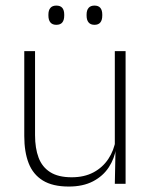

<svg xmlns="http://www.w3.org/2000/svg" viewBox="-20 -674 556 704"><path d="M108.5 -486.5V-178.5Q108.5 -130.5 121.5 -96Q134.5 -61.5 164 -42.8Q193.5 -24 243 -24Q289 -24 322.8 -42Q356.5 -60 377.2 -91.2Q398 -122.5 404.5 -162.5L415.5 -130.5H405.5Q400 -93 379 -60.8Q358 -28.5 321.2 -9.2Q284.5 10 232 10Q173 10 137 -12.2Q101 -34.5 85 -75.8Q69 -117 69 -175V-486.5ZM440.5 -486.5V0H401L403.5 -123.5L401 -125.5V-486.5ZM186.5 -583Q172 -583 164.8 -591.8Q157.5 -600.5 157.5 -617V-620.5Q157.5 -636.5 164.8 -645Q172 -653.5 186.5 -653.5Q201.5 -653.5 208.5 -645Q215.5 -636.5 215.5 -620.5V-617Q215.5 -600.5 208.5 -591.8Q201.5 -583 186.5 -583ZM326.5 -583Q312 -583 304.8 -591.8Q297.5 -600.5 297.5 -617V-620.5Q297.5 -636.5 304.8 -645Q312 -653.5 326.5 -653.5Q341 -653.5 348 -645Q355 -636.5 355 -620.5V-617Q355 -600.5 348 -591.8Q341 -583 326.5 -583Z"/></svg>

Font: Anek Latin Medium ExtraLight
Style: Regular
Weight: 250
Version: Version 1.003